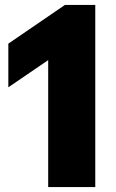

<svg xmlns="http://www.w3.org/2000/svg" viewBox="-20 -763 474 783"><path d="M176.5 0V-633L245 -564.5L14 -407V-585L245 -743H368.5V0Z"/></svg>

Font: Encode Sans SC ExtraBold
Style: Regular
Weight: 800
Version: Version 3.002